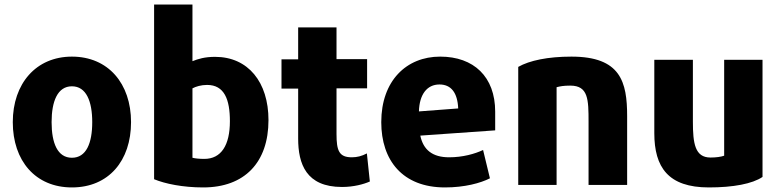

<svg xmlns="http://www.w3.org/2000/svg" viewBox="-20 -800 3425 841"><path d="M554 -265C554 -96 456 21 295 21C135 21 36 -96 36 -265C36 -434 138 -552 295 -552C454 -552 554 -434 554 -265ZM384 -265C384 -356 358 -422 295 -422C232 -422 206 -356 206 -265C206 -173 232 -109 295 -109C358 -109 384 -173 384 -265Z M1156 -274C1156 -88 1051 21 870 21C781 21 703 5 655 -15V-780H823V-532C848 -542 877 -551 922 -551C1067 -551 1156 -440 1156 -274ZM987 -269C987 -364 963 -428 887 -428C861 -428 838 -421 823 -413V-109C834 -106 853 -104 875 -104C949 -104 987 -164 987 -269Z M1600 -5C1573 7 1529 19 1478 19C1321 19 1286 -82 1286 -193V-412H1213V-540H1286V-680H1454V-541H1588V-413H1454V-213C1454 -140 1465 -111 1521 -111C1544 -111 1564 -116 1587 -128Z M2149 -229 1821 -206C1834 -144 1874 -111 1947 -111C2007 -111 2060 -126 2096 -143L2126 -19C2085 2 2015 21 1929 21C1743 21 1650 -98 1650 -265C1650 -446 1760 -552 1908 -552C2055 -552 2149 -464 2149 -311ZM1987 -325C1984 -394 1956 -430 1905 -430C1850 -430 1817 -386 1815 -312Z M2727 10H2558V-266C2558 -364 2557 -425 2478 -425C2448 -425 2434 -422 2418 -418V10H2250V-507C2299 -535 2380 -552 2483 -552C2699 -552 2727 -441 2727 -291Z M3320 -25C3276 5 3192 21 3085 21C2907 21 2846 -67 2846 -217V-538H3015V-267C3015 -172 3024 -110 3092 -110C3117 -110 3138 -113 3152 -118V-538H3320Z"/></svg>

Font: Repo ExtraBold
Style: Bold
Weight: 700
Designer: Stefan Peev
Foundry: Context Ltd
Version: Version 1.502